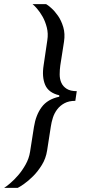

<svg xmlns="http://www.w3.org/2000/svg" viewBox="-81 -763 429 933"><path d="M-61 150Q-51 144 -32 128Q-13 112 7 89Q27 66 43.5 36.5Q60 7 65 -25L84 -146Q93 -204 121.5 -242.5Q150 -281 207 -293V-300Q155 -312 138.5 -350.5Q122 -389 131 -446L149 -568Q154 -600 146.5 -629.5Q139 -659 126 -682Q113 -705 99 -721Q85 -737 77 -743H143Q151 -739 168 -724Q185 -709 201 -686Q217 -663 226.5 -631Q236 -599 230 -560L212 -445Q209 -424 209 -401.5Q209 -379 217 -361Q225 -343 243 -331.5Q261 -320 292 -320L285 -273Q254 -273 232.5 -261.5Q211 -250 197 -231.5Q183 -213 176 -191Q169 -169 166 -148L148 -32Q142 7 122.5 38.5Q103 70 80 93Q57 116 35.5 131Q14 146 5 150Z"/></svg>

Font: Azeri Sans
Style: Italic
Weight: 400
Designer: Hector Gatti & Omnibus-Type (original fonts) / Cristiano Sobral (main changes and remastering)
Foundry: Omnibus-Type
Version: Version 0.07;August 21, 2020;FontCreator 13.0.0.2681 64-bit;